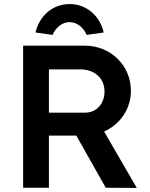

<svg xmlns="http://www.w3.org/2000/svg" viewBox="-20 -925 737 946"><path d="M94 0H221V-257H356L501 0L654 1L493 -277C572 -312 625 -389 625 -477C625 -604 524 -700 398 -700H94ZM155 -765 239 -753C253 -787 285 -816 323 -816C361 -816 393 -787 407 -753L491 -765C473 -844 409 -905 323 -905C237 -905 173 -844 155 -765ZM221 -370V-583H376C447 -583 495 -539 495 -474C495 -415 456 -370 400 -370Z"/></svg>

Font: Easer Grotesk Medium
Style: Regular
Weight: 500
Designer: Boardeaser, Bonnie Shaver-Troup, Thomas Jockin
Foundry: Lexend
Version: Version 1.001;Glyphs 3.1.2 (3151)